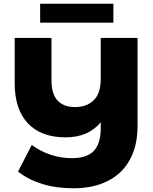

<svg xmlns="http://www.w3.org/2000/svg" viewBox="-20 -904 824 1033"><path d="M720 -700V-225Q720 -119 678 -43.5Q636 32 558.5 70.5Q481 109 375 109Q282 109 206.5 85.5Q131 62 77 19L151 -124Q199 -89 254 -71Q309 -53 367 -53Q447 -53 484.5 -92Q522 -131 522 -214V-246Q455 -165 333 -165Q201 -165 130 -240.5Q59 -316 59 -457V-700H257V-470Q257 -399 289.5 -363.5Q322 -328 384 -328Q447 -328 484.5 -365Q522 -402 522 -480V-700ZM196 -884H590V-782H196Z"/></svg>

Font: Montserrat Alternates ExtraBold
Style: Regular
Weight: 800
Designer: Julieta Ulanovsky
Foundry: Julieta Ulanovsky
Version: Version 7.200